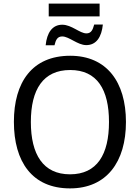

<svg xmlns="http://www.w3.org/2000/svg" viewBox="-20 -1034 775 1064"><path d="M250 -943H532V-1014H250ZM233 -783H282C289 -813 298 -832 325 -832C363 -832 410 -784 458 -784C514 -784 543 -829 550 -898H502C494 -868 485 -849 459 -849C422 -849 377 -897 325 -897C270 -897 240 -853 233 -783ZM678 -358C678 -580 571 -725 369 -725C158 -725 57 -578 57 -359C57 -138 158 10 368 10C571 10 678 -137 678 -358ZM151 -358C151 -538 219 -646 369 -646C518 -646 584 -538 584 -358C584 -178 518 -68 368 -68C219 -68 151 -178 151 -358Z"/></svg>

Font: Noto Sans Thai
Style: Regular
Weight: 400
Designer: Monotype Design Team
Foundry: Monotype Imaging Inc.
Version: Version 1.901